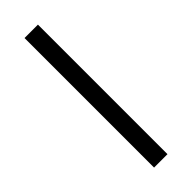

<svg xmlns="http://www.w3.org/2000/svg" viewBox="-294 -782 941 941"><g transform="rotate(-45 176.5 -311.0)"><path d="M130 138V-760H223V138Z"/></g></svg>

Font: IBM Plex Sans Arabic Medium
Style: Regular
Weight: 500
Designer: Mike Abbink, Paul van der Laan, Pieter van Rosmalen, Wael Morcos, Khajak Apelian
Foundry: Bold Monday
Version: Version 1.1